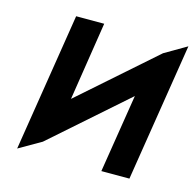

<svg xmlns="http://www.w3.org/2000/svg" viewBox="-75 -531 621 608"><g transform="rotate(15 235.5 -226.5)"><path d="M31 0 104 -42 348 -257 307 0H399L471 -453L399 -411L155 -196L195 -453H103Z"/></g></svg>

Font: Rabbid Highway Sign II Hop
Style: Obl
Weight: 400
Foundry: Cannot Into Space Fonts
Version: Version 0.277